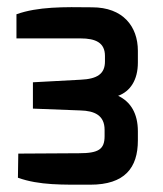

<svg xmlns="http://www.w3.org/2000/svg" viewBox="-20 -889 447 525"><path d="M25 -784H200C242 -784 267 -772 267 -736V-721C267 -687 246 -673 200 -671L70 -664V-592L200 -587C238 -586 266 -574 266 -534V-517C266 -481 250 -470 196 -470C196 -470 51 -469 30 -469L29 -403C88 -382 151 -384 227 -384C321 -384 357 -430 357 -505V-530C357 -579 337 -611 303 -627C336 -639 357 -670 357 -718V-750C357 -817 316 -869 232 -869C154 -870 84 -871 25 -850Z"/></svg>

Font: Exo
Style: Demi Bold
Weight: 600
Designer: Natanael Gama
Version: Version 1.00